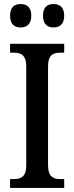

<svg xmlns="http://www.w3.org/2000/svg" viewBox="-20 -931 368 951"><path d="M245 -795C274 -795 298 -810 298 -853C298 -897 274 -911 245 -911C216 -911 193 -897 193 -853C193 -810 216 -795 245 -795ZM82 -795C111 -795 135 -810 135 -853C135 -897 111 -911 82 -911C53 -911 30 -897 30 -853C30 -810 53 -795 82 -795ZM30 0H298V-44H279C244 -44 218 -56 218 -111V-602C218 -659 243 -670 279 -670H298V-714H30V-670H49C83 -670 110 -659 110 -602V-111C110 -55 83 -44 49 -44H30Z"/></svg>

Font: Noto Serif Condensed Medium
Style: Regular
Weight: 500
Width: 3
Designer: Monotype Design Team
Foundry: Monotype Imaging Inc.
Version: Version 2.015